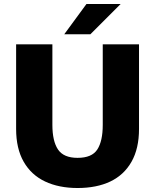

<svg xmlns="http://www.w3.org/2000/svg" viewBox="-20 -920 770 953"><path d="M365 13.2Q272.3 13.2 203.7 -19.2Q135 -51.7 97.5 -117.2Q60 -182.7 60 -280V-700H240V-300.5Q240 -219.7 267.8 -178.1Q295.7 -136.5 365 -136.5Q436.2 -136.5 463.1 -178.1Q490 -219.7 490 -300V-700H670V-280Q670 -182.7 632.8 -117.2Q595.7 -51.7 527.8 -19.2Q459.8 13.2 365 13.2ZM299 -750 409 -900H578.7L428.7 -750Z"/></svg>

Font: Golos Text
Style: Regular
Weight: 400
Designer: A.Korolkova, Vitaly Kuzmin
Foundry: ParaType Ltd
Version: Version 2.004